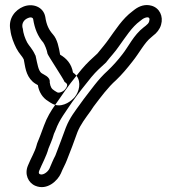

<svg xmlns="http://www.w3.org/2000/svg" viewBox="-20 -719 694 776"><path d="M525 -681 516 -674C474 -643 446 -597 419 -560C408 -544 391 -524 374 -503C351 -482 332 -465 310 -439C303 -430 296 -422 289 -413C310 -386 299 -348 283 -328C270 -312 238 -286 203 -295C186 -271 170 -245 158 -212L152 -196C150 -190 148 -184 145 -177L138 -159C135 -151 130 -141 128 -132C121 -105 105 -80 93 -50C78 -15 94 20 123 32C171 52 213 11 226 -18C233 -36 245 -57 250 -71C265 -109 279 -145 293 -185C305 -215 325 -241 346 -270L358 -288C386 -325 417 -367 449 -395C473 -418 494 -443 515 -470C544 -506 564 -547 591 -568L599 -575C613 -585 626 -601 631 -619C641 -653 625 -687 592 -696C567 -703 544 -695 525 -681ZM583 -633C581 -625 576 -621 569 -615L560 -608C520 -577 499 -530 475 -500C456 -475 435 -452 415 -433C376 -398 347 -355 318 -318L305 -300C285 -272 262 -244 246 -203C232 -164 218 -128 204 -91C194 -72 187 -54 180 -38C174 -25 157 -12 145 -14C139 -15 134 -18 139 -30C149 -55 167 -86 176 -119C179 -127 182 -133 185 -141L192 -159C195 -167 196 -173 198 -178L205 -194C220 -236 247 -269 272 -307C297 -342 322 -374 349 -407C369 -431 385 -445 409 -467C410 -468 411 -470 412 -471C425 -488 446 -510 460 -531C489 -571 513 -610 546 -634L555 -641C566 -649 590 -657 583 -633ZM203 -295C197 -297 190 -300 184 -304L175 -310C151 -324 137 -349 133 -375C126 -379 120 -382 112 -389C83 -416 82 -451 76 -479C70 -492 58 -501 46 -524C36 -544 25 -570 22 -597C12 -645 42 -679 74 -692C110 -707 155 -693 163 -651C168 -617 178 -598 194 -580C212 -560 218 -527 223 -498C249 -483 269 -461 275 -426C281 -422 285 -418 289 -413C258 -375 231 -336 203 -295ZM241 -388C238 -398 173 -496 172 -502C170 -516 161 -538 155 -547C133 -572 120 -603 114 -642C114 -644 109 -653 93 -646C78 -640 67 -626 71 -607C71 -606 72 -605 72 -604C74 -584 81 -564 90 -547C97 -534 111 -522 122 -497C122 -496 124 -495 124 -493C132 -456 135 -436 146 -425C155 -417 184 -410 181 -386C184 -367 188 -360 201 -352L211 -346C217 -342 235 -347 244 -359C259 -378 248 -383 241 -388Z"/></svg>

Font: Dictator
Style: Stencil
Weight: 500
Version: Version MIL.1277